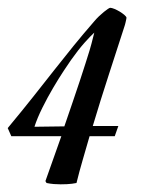

<svg xmlns="http://www.w3.org/2000/svg" viewBox="-100 -400 421 495"><path d="M58.1 -48.8H-70.8L-80.1 -69.8Q-42 -115.7 -13.2 -152.1Q15.6 -188.5 40.5 -220.2Q65.4 -252 89.6 -281.7Q113.8 -311.5 143.1 -345.2Q148.9 -352.1 155.5 -358.4Q162.1 -364.7 168 -369.4Q173.8 -374 178.2 -377Q182.6 -379.9 184.1 -379.9Q188 -379.9 195.1 -377Q202.1 -374 209 -369.9Q215.8 -365.7 220.9 -361.3Q226.1 -356.9 226.1 -354Q226.1 -352.5 225.3 -349.4Q224.6 -346.2 223.9 -343Q223.1 -339.8 222.4 -336.9Q221.7 -334 221.2 -333Q202.1 -273.9 180.9 -208.7Q159.7 -143.6 139.2 -75.2H205.1L195.8 -48.8H130.9Q122.1 -18.1 113.3 12Q104.5 42 97.2 71.8Q91.8 72.8 85.4 73.7Q74.2 75.2 56.2 75.2Q47.9 75.2 38.6 74.5Q29.3 73.7 20 71.8L17.1 66.9ZM143.1 -315.9Q133.8 -307.6 117.7 -289.6Q101.6 -271.5 83 -245.1Q77.1 -236.8 64.2 -217.3Q51.3 -197.8 36.9 -173.3Q22.5 -148.9 9.3 -122.3Q-3.9 -95.7 -11.2 -73.2L65.9 -74.2Q76.7 -105.5 86.9 -135.5Q97.2 -165.5 105.7 -191.2Q114.3 -216.8 120.6 -237.1Q127 -257.3 130.9 -270Q132.3 -274.4 135.7 -286.9Q139.2 -299.3 143.1 -315.9Z"/></svg>

Font: Romanesco
Style: Regular
Weight: 400
Designer: Astigmatic (AOETI)
Foundry: Astigmatic (AOETI)
Version: Version 1.000